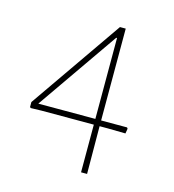

<svg xmlns="http://www.w3.org/2000/svg" viewBox="-83 -576 584 646"><g transform="rotate(15 209.0 -253.0)"><path d="M256.8 -467.8H253.9L58.1 -186H256.8ZM367.2 -165 305.2 -166H276.9L277.8 0H256.8V-166H75.2L37.1 -165L34.2 -168V-185.1L256.8 -505.9H276.9V-186H367.2L370.1 -182.1Z"/></g></svg>

Font: Datalegreya
Style: Dot
Weight: 700
Designer: Figs Lab
Foundry: Figs Lab
Version: Version 1.002;PS 001.002;hotconv 1.0.70;makeotf.lib2.5.58329